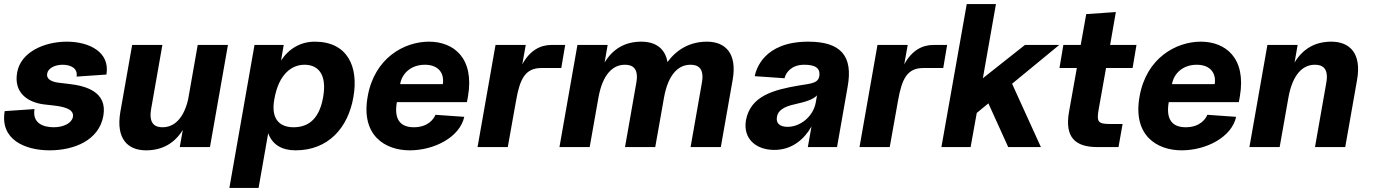

<svg xmlns="http://www.w3.org/2000/svg" viewBox="-24 -720 6728 940"><path d="M219 16C339 16 461 -33 482 -153C503 -273 392 -300 314 -309L263 -315C224 -320 202 -335 207 -360C211 -385 243 -403 283 -403C323 -403 358 -385 351 -345L497 -355C516 -465 413 -516 303 -516C193 -516 77 -465 60 -365C42 -265 113 -219 190 -209L243 -203C282 -198 340 -188 333 -148C328 -118 289 -97 239 -97C189 -97 133 -116 145 -186L-1 -176C-25 -36 99 16 219 16Z M691 16C771 16 831 -19 871 -84L856 0H1004L1092 -500H944L897 -233C875 -139 828 -97 772 -97C742 -97 702 -107 716 -187L771 -500H623L565 -171C543 -41 601 16 691 16Z M1423 16C1583 16 1680 -94 1706 -244C1733 -394 1677 -516 1517 -516C1450 -516 1392 -484 1352 -424L1365 -500H1222L1099 200H1242L1289 -68C1309 -12 1356 16 1423 16ZM1319 -234C1341 -361 1407 -403 1467 -403C1527 -403 1579 -364 1558 -244C1537 -124 1473 -97 1413 -97C1353 -97 1300 -129 1319 -234Z M1982 16C2102 16 2227 -48 2249 -148L2108 -158C2100 -138 2072 -97 2002 -97C1932 -97 1905 -140 1919 -220H2262L2267 -247C2300 -437 2196 -516 2076 -516C1956 -516 1809 -437 1776 -247C1742 -56 1862 16 1982 16ZM1935 -308C1943 -358 1986 -403 2056 -403C2126 -403 2152 -358 2144 -308Z M2314 0H2462L2502 -224C2521 -334 2547 -387 2627 -387H2724L2743 -500H2676C2621 -500 2570 -473 2533 -405L2550 -500H2402Z M3412 -313 3357 0H3505L3563 -329C3586 -459 3527 -516 3437 -516C3357 -516 3290 -480 3244 -416C3232 -485 3183 -516 3116 -516C3035 -516 2976 -480 2936 -414L2951 -500H2803L2715 0H2863L2906 -243C2926 -354 2975 -403 3035 -403C3065 -403 3106 -393 3091 -313L3036 0H3184L3227 -243C3247 -354 3296 -403 3356 -403C3386 -403 3427 -393 3412 -313Z M3767 14C3854 14 3914 -39 3949 -101L3931 0H4074L4126 -296C4153 -446 4093 -516 3933 -516C3713 -516 3677 -377 3671 -347L3817 -337C3824 -367 3853 -403 3913 -403C3964 -403 3987 -389 3988 -360C3989 -311 3950 -312 3885 -301C3764 -280 3650 -251 3628 -131C3613 -41 3677 14 3767 14ZM3780 -149C3785 -179 3814 -198 3865 -209C3923 -222 3957 -233 3976 -253L3970 -219C3957 -147 3892 -99 3832 -99C3797 -99 3773 -114 3780 -149Z M4184 0H4332L4372 -224C4391 -334 4417 -387 4497 -387H4594L4613 -500H4546C4491 -500 4440 -473 4403 -405L4420 -500H4272Z M4585 0H4728L4758 -167L4815 -214L4912 0H5072L4931 -310L5162 -500H4994L4788 -337L4852 -700H4709Z M5348 0H5452L5472 -113H5410C5352 -113 5344 -123 5355 -185L5391 -387H5521L5540 -500H5411L5439 -661L5294 -651L5267 -500H5182L5163 -387H5248L5210 -174C5187 -46 5242 0 5348 0Z M5761 16C5881 16 6006 -48 6028 -148L5887 -158C5879 -138 5851 -97 5781 -97C5711 -97 5684 -140 5698 -220H6041L6046 -247C6079 -437 5975 -516 5855 -516C5735 -516 5588 -437 5555 -247C5521 -56 5641 16 5761 16ZM5714 -308C5722 -358 5765 -403 5835 -403C5905 -403 5931 -358 5923 -308Z M6469 -313 6414 0H6562L6620 -329C6643 -459 6584 -516 6494 -516C6413 -516 6354 -480 6314 -414L6329 -500H6181L6093 0H6241L6284 -243C6304 -354 6353 -403 6413 -403C6443 -403 6484 -393 6469 -313Z"/></svg>

Font: Uncut Sans
Style: Bold Italic
Weight: 700
Italic angle: -10°
Designer: Kasper Nordkvist
Foundry: Uncut Type
Version: Version 1.111;FEAKit 1.0